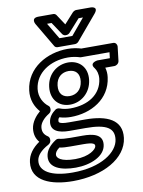

<svg xmlns="http://www.w3.org/2000/svg" viewBox="-104 -815 841 1127"><g transform="rotate(-10 316.5 -251.0)"><path d="M116 72C107 142 183 167 268 167C357 167 444 130 452 63C460 0 399 -11 340 -11H266C237 -11 217 -13 199 -17C192 -19 185 -17 179 -13C144 10 120 38 116 72ZM166 72C167 61 173 49 193 34C212 38 234 39 260 39H334C398 39 404 50 402 63C400 80 359 117 274 117C187 117 164 90 166 72ZM58 89C61 61 84 32 133 6C142 1 147 -8 148 -16V-20C149 -29 145 -38 139 -42C119 -55 106 -72 110 -102C113 -127 137 -154 167 -172C175 -177 180 -185 181 -193V-197C182 -205 179 -214 173 -218C145 -239 121 -279 127 -327C139 -421 228 -478 334 -478C361 -478 385 -473 404 -467C406 -466 409 -466 411 -466H580L576 -431H502C502 -431 449 -425 478 -389C489 -375 497 -351 494 -323C483 -232 404 -181 297 -181C277 -181 254 -184 234 -192C226 -195 216 -194 209 -189C189 -174 169 -154 165 -122C159 -72 202 -52 269 -52H365C493 -52 534 -20 526 44C517 118 418 192 245 192C116 192 50 150 58 89ZM8 89C-6 200 110 242 239 242C418 242 561 164 576 44C589 -62 502 -102 371 -102H275C210 -102 214 -116 215 -122C216 -132 218 -135 224 -141C246 -134 270 -131 291 -131C413 -131 528 -196 544 -323C547 -344 545 -363 540 -381H595C606 -381 621 -391 623 -406L633 -491C634 -502 626 -516 611 -516H421C398 -523 371 -528 340 -528C219 -528 93 -459 77 -327C70 -272 90 -227 118 -196C92 -174 65 -141 60 -102C56 -68 65 -41 83 -20C42 8 13 45 8 89ZM300 -203C365 -203 425 -251 434 -327C443 -401 396 -449 330 -449C265 -449 205 -403 196 -327C187 -251 234 -203 300 -203ZM306 -253C266 -253 240 -277 246 -327C252 -375 284 -399 324 -399C364 -399 390 -375 384 -327C378 -277 345 -253 306 -253ZM305 -598 248 -694H275L325 -619C329 -613 337 -609 343 -609H348C356 -609 365 -614 369 -619L436 -694H462L382 -598ZM267 -558C270 -552 278 -548 286 -548H388C395 -548 404 -551 410 -558L533 -704C566 -744 517 -744 517 -744H430C424 -744 415 -740 409 -734L353 -672L312 -734C309 -739 302 -744 294 -744H206C157 -744 181 -704 181 -704Z"/></g></svg>

Font: Falling Sky
Style: ExtOuObl
Weight: 400
Designer: Paul D. Hunt
Foundry: Adobe Systems Incorporated
Version: Version 1.02